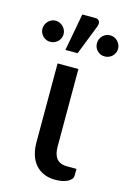

<svg xmlns="http://www.w3.org/2000/svg" viewBox="-160 -810 589 873"><g transform="rotate(15 135.0 -373.0)"><path d="M64.5 -508H162.5V-142Q162.5 -105.5 178.2 -86.2Q194 -67 229 -67H271.5V-37Q271.5 -26.5 265 -18.5Q258.5 -10.5 247.5 -5Q236.5 0.5 221.8 3.2Q207 6 191 6Q160 6 136.2 -4.5Q112.5 -15 96.5 -33.8Q80.5 -52.5 72.5 -78.8Q64.5 -105 64.5 -136.5ZM83 -576.5 115.5 -752H176Q190.5 -752 195.8 -742.8Q201 -733.5 196 -718L140.5 -576.5ZM313 -643Q313 -633 309 -624Q305 -615 298.2 -608.2Q291.5 -601.5 282.2 -597.8Q273 -594 263 -594Q242 -594 227.8 -608.2Q213.5 -622.5 213.5 -643Q213.5 -653.5 217.2 -662.5Q221 -671.5 227.8 -678.5Q234.5 -685.5 243.5 -689.5Q252.5 -693.5 263 -693.5Q273 -693.5 282.2 -689.5Q291.5 -685.5 298.2 -678.5Q305 -671.5 309 -662.5Q313 -653.5 313 -643ZM56.5 -643Q56.5 -633 52.5 -624Q48.5 -615 41.5 -608.2Q34.5 -601.5 25.2 -597.8Q16 -594 6 -594Q-4 -594 -12.8 -597.8Q-21.5 -601.5 -28.2 -608.2Q-35 -615 -39 -624Q-43 -633 -43 -643Q-43 -653.5 -39 -662.5Q-35 -671.5 -28.2 -678.5Q-21.5 -685.5 -12.8 -689.5Q-4 -693.5 6 -693.5Q16 -693.5 25.2 -689.5Q34.5 -685.5 41.5 -678.5Q48.5 -671.5 52.5 -662.5Q56.5 -653.5 56.5 -643Z"/></g></svg>

Font: Lato 2
Style: Regular
Weight: 500
Designer: Lukasz Dziedzic with Adam Twardoch and Botio Nikoltchev
Foundry: tyPoland Lukasz Dziedzic
Version: Version 2.015; 2015-08-06; http://www.latofonts.com/